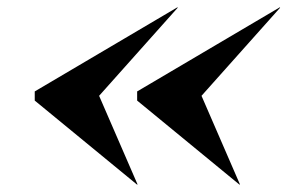

<svg xmlns="http://www.w3.org/2000/svg" viewBox="-20 -650 786 525"><path d="M531 -388 746 -629 745 -630 355 -400V-375L635 -145L636 -146ZM251 -388 466 -629 465 -630 75 -400V-375L355 -145L356 -146Z"/></svg>

Font: Bodoni* 96pt
Style: Bold Italic
Weight: 700
Italic angle: -13°
Version: Version 2.3